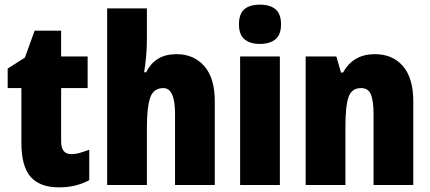

<svg xmlns="http://www.w3.org/2000/svg" viewBox="-20 -796 1851 826"><path d="M287 -133Q305 -133 324 -138.5Q343 -144 364 -152V-21Q336 -6 304.5 2Q273 10 233 10Q152 10 112 -35Q72 -80 72 -182V-417H13V-501L87 -548L129 -664H243V-553H357V-417H243V-187Q243 -133 287 -133Z M612 -630Q612 -588 608.5 -551.5Q605 -515 600 -485H609Q647 -563 739 -563Q814 -563 859 -511.5Q904 -460 904 -360V0H733V-306Q733 -417 683 -417Q640 -417 626 -375.5Q612 -334 612 -250V0H441V-760H612Z M1098 -776Q1142 -776 1165.5 -756Q1189 -736 1189 -691Q1189 -647 1165 -627Q1141 -607 1098 -607Q1056 -607 1032 -627Q1008 -647 1008 -691Q1008 -736 1031 -756Q1054 -776 1098 -776ZM1184 -553V0H1013V-553Z M1593 -563Q1669 -563 1713.5 -511.5Q1758 -460 1758 -360V0H1587V-306Q1587 -361 1576 -389Q1565 -417 1533 -417Q1493 -417 1479.5 -378.5Q1466 -340 1466 -250V0H1295V-553H1427L1447 -484H1456Q1499 -563 1593 -563Z"/></svg>

Font: Noto Sans Gujarati Condensed Black
Style: Regular
Weight: 900
Width: 3
Designer: Jelle Bosma - Monotype Design Team, Universal Thirst
Foundry: Monotype Imaging Inc.
Version: Version 2.106; ttfautohint (v1.8.4.7-5d5b)